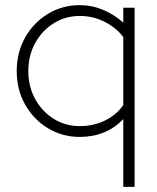

<svg xmlns="http://www.w3.org/2000/svg" viewBox="-20 -522 611 746"><path d="M459 204V-59Q392 10 290 10Q222 10 166 -24Q110 -58 77.5 -116Q45 -174 45 -246Q45 -318 77.5 -376Q110 -434 166 -468Q222 -502 290 -502Q337 -502 381 -483.5Q425 -465 459 -434V-492H503V204ZM290 -32Q345 -32 389.5 -54.5Q434 -77 459 -114V-378Q433 -413 388 -436.5Q343 -460 290 -460Q234 -460 188.5 -431.5Q143 -403 116.5 -354.5Q90 -306 90 -246Q90 -186 116.5 -137.5Q143 -89 188.5 -60.5Q234 -32 290 -32Z"/></svg>

Font: Red Hat Display
Style: Regular
Weight: 300
Designer: Pentagram, MCKL
Foundry: Pentagram, MCKL
Version: Version 1.023